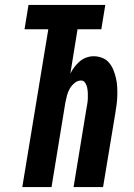

<svg xmlns="http://www.w3.org/2000/svg" viewBox="-20 -755 540 775"><path d="M70 0 175 -637H79L95 -735H405L389 -637H293L264 -458Q271 -472 280.5 -484.5Q290 -497 301.5 -507Q313 -517 328 -522.5Q343 -528 358 -528Q376 -528 392.5 -521.5Q409 -515 420 -502Q431 -489 437.5 -473Q444 -457 448 -440Q452 -423 453 -405Q454 -387 453.5 -368.5Q453 -350 450.5 -332Q448 -314 445 -295L396 0H277L328 -311Q330 -323 332 -334Q334 -345 334.5 -356.5Q335 -368 334.5 -379Q334 -390 332 -400.5Q330 -411 324 -420.5Q318 -430 307 -430Q293 -430 281 -420Q269 -410 261.5 -397Q254 -384 250.5 -370Q247 -356 244 -342L188 0Z"/></svg>

Font: Iosevka Term Curly Hv Obl
Style: Regular
Weight: 900
Italic angle: -9°
Designer: Belleve Invis
Foundry: Belleve Invis
Version: Version 32.3.0